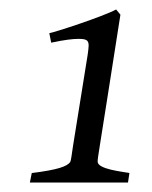

<svg xmlns="http://www.w3.org/2000/svg" viewBox="-20 -682 321 405"><path d="M134 -374C131 -354 130 -344 128 -340C121 -331 103 -324 47 -317L43 -297H250L253 -317C238 -320 186 -325 186 -341C186 -351 187 -349 234 -651L225 -662C197 -647 96 -614 84 -612L88 -592C116 -598 134 -600 145 -600C161 -600 167 -598 167 -586C167 -581 166 -575 165 -567Z"/></svg>

Font: Temporarium
Style: Italic
Weight: 400
Italic angle: -7°
Version: Version 1.1